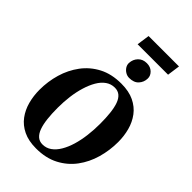

<svg xmlns="http://www.w3.org/2000/svg" viewBox="-326 -1251 1380 1380"><g transform="rotate(45 364.0 -561.0)"><path d="M325.5 10.5Q249 10.5 195.2 -15.5Q141.5 -41.5 108.5 -86Q75.5 -130.5 60.2 -187.2Q45 -244 45 -306Q45 -390 68.2 -469.5Q91.5 -549 139 -613Q186.5 -677 259 -715Q331.5 -753 430.5 -753Q507.5 -753 561 -727.2Q614.5 -701.5 647.8 -657Q681 -612.5 696 -556.5Q711 -500.5 711 -440Q711 -355 688 -274.2Q665 -193.5 617.5 -129.5Q570 -65.5 497.2 -27.5Q424.5 10.5 325.5 10.5ZM338 -42.5Q376 -42.5 406.2 -64Q436.5 -85.5 459.2 -123.8Q482 -162 497 -212.2Q512 -262.5 519.2 -320.8Q526.5 -379 526.5 -440Q526.5 -500 521.2 -547.8Q516 -595.5 504 -629.5Q492 -663.5 470.8 -681.5Q449.5 -699.5 417.5 -699.5Q379.5 -699.5 349 -678Q318.5 -656.5 296.2 -618.2Q274 -580 258.8 -530Q243.5 -480 236.2 -423Q229 -366 229 -306Q229 -245.5 234.5 -196.8Q240 -148 252.5 -113.5Q265 -79 286 -60.8Q307 -42.5 338 -42.5ZM440.5 -821Q420 -821 402 -832Q384 -843 373.2 -860.2Q362.5 -877.5 363.5 -896.5Q365.5 -934.5 390.2 -960.5Q415 -986.5 456 -986.5Q493.5 -986.5 516.5 -963.8Q539.5 -941 538.5 -913Q538 -875.5 513.2 -848.2Q488.5 -821 440.5 -821ZM326.5 -1133H635.5L622 -1035.5H312.5Z"/></g></svg>

Font: Merriweather 48pt Black
Style: Italic
Weight: 900
Italic angle: -7.8°
Version: Version 2.101